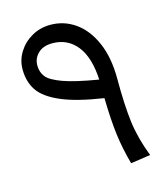

<svg xmlns="http://www.w3.org/2000/svg" viewBox="-101 -724 713 817"><g transform="rotate(-15 255.5 -316.0)"><path d="M376 13Q357 -55 348.5 -120.5Q340 -186 338 -284Q219 -302 152 -331Q85 -360 59 -399Q33 -438 33 -492Q33 -533 55 -568Q77 -603 114 -624Q151 -645 196 -645Q256 -645 305 -610.5Q354 -576 383 -509.5Q412 -443 412 -350Q412 -233 421.5 -158Q431 -83 463 0ZM337 -366Q332 -465 291.5 -516Q251 -567 184 -567Q143 -567 120.5 -545Q98 -523 98 -492Q98 -463 114 -442Q130 -421 182 -402Q234 -383 337 -366Z"/></g></svg>

Font: FiraGO Book
Style: Italic
Weight: 350
Italic angle: -8°
Designer: bBox Type GmbH
Foundry: bBox Type GmbH
Version: Version 1.001